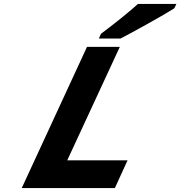

<svg xmlns="http://www.w3.org/2000/svg" viewBox="-20 -951 912 971"><path d="M561 0 625 -140H320L586 -714H420L90 0ZM862 -910 872 -931H678L674 -928C639 -896 578 -846 492 -781L490 -779L480 -756H589L591 -757C643 -783 812 -877 860 -908Z"/></svg>

Font: Passageway
Style: BdSuIt
Weight: 700
Foundry: Ascender Corporation
Version: Version 1.11